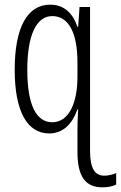

<svg xmlns="http://www.w3.org/2000/svg" viewBox="-20 -562 518 823"><path d="M195 -542C97 -542 43 -444 43 -263C43 -84 97 10 191 10C249 10 289 -29 312 -93H315C313 -58 312 -25 312 -6V89C312 193 345 241 419 241C441 241 463 237 478 229V180C463 186 446 191 427 191C387 191 366 161 366 84V-532H321L315 -447H312C292 -506 254 -542 195 -542ZM204 -493C274 -493 312 -422 312 -294V-233C312 -116 273 -38 204 -38C138 -38 97 -107 97 -262C97 -410 135 -493 204 -493Z"/></svg>

Font: Noto Sans Display Condensed Light
Style: Regular
Weight: 300
Width: 3
Designer: Monotype Design Team
Foundry: Monotype Imaging Inc.
Version: Version 1.900